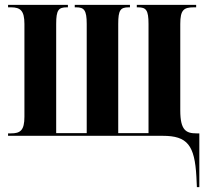

<svg xmlns="http://www.w3.org/2000/svg" viewBox="-20 -556 872 786"><path d="M784 168 786 210H796V-10H785C742 -10 718 -22 718 -104V-458C718 -515 732 -526 773 -526H783V-536H540V-526H545C578 -526 588 -515 588 -458V-11H464V-458C464 -515 473 -526 507 -526H512V-536H286V-526H292C324 -526 335 -515 335 -458V-11H210V-458C210 -516 220 -526 254 -526H258V-536H13V-526H25C63 -526 80 -513 80 -458V-78C80 -22 63 -10 25 -10H13V0H646C747 0 777 38 784 168Z"/></svg>

Font: Noto Serif Display ExtraCondensed
Style: Bold
Weight: 700
Width: 2
Designer: Monotype Design Team
Foundry: Monotype Imaging Inc.
Version: Version 2.009